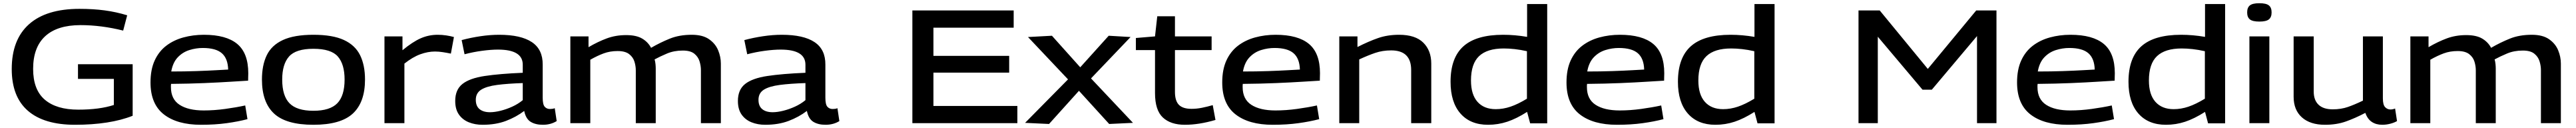

<svg xmlns="http://www.w3.org/2000/svg" viewBox="-20 -765 16022 795"><path d="M53 -336Q53 -519 160.5 -614.5Q268 -710 474 -710Q560 -710 631 -700.5Q702 -691 771 -670L746 -575Q678 -592 611.5 -600.5Q545 -609 481 -609Q336 -609 261 -540Q186 -471 186 -337Q186 -208 258.5 -146Q331 -84 467 -84Q599 -84 688 -113V-275H465V-366H805V-46Q735 -18 644 -4Q553 10 447 10Q254 10 153.5 -77Q53 -164 53 -336Z M1230 10Q1082 10 999 -54.5Q916 -119 916 -253Q916 -333 942 -389.5Q968 -446 1014 -481Q1060 -516 1120.5 -532.5Q1181 -549 1248 -549Q1387 -549 1455.5 -492Q1524 -435 1524 -310Q1524 -302 1523.5 -289.5Q1523 -277 1523 -264Q1486 -262 1416 -257.5Q1346 -253 1251 -249Q1156 -245 1044 -244Q1043 -239 1043 -234.5Q1043 -230 1043 -224Q1043 -149 1097 -114Q1151 -79 1247 -79Q1312 -79 1381 -88.5Q1450 -98 1505 -110L1519 -25Q1462 -10 1389.5 0Q1317 10 1230 10ZM1045 -321Q1128 -321 1201 -323.5Q1274 -326 1326 -329Q1378 -332 1399 -333Q1397 -402 1359.5 -434.5Q1322 -467 1241 -467Q1199 -467 1157.5 -454Q1116 -441 1085.5 -409Q1055 -377 1045 -321Z M1609 -271Q1609 -360 1639 -422Q1669 -484 1739.5 -516.5Q1810 -549 1929 -549Q2049 -549 2119 -516.5Q2189 -484 2219.5 -422Q2250 -360 2250 -271Q2250 -130 2174.5 -60Q2099 10 1929 10Q1759 10 1684 -60Q1609 -130 1609 -271ZM1735 -271Q1735 -170 1780.5 -123.5Q1826 -77 1929 -77Q2032 -77 2077.5 -123.5Q2123 -170 2123 -271Q2123 -366 2081 -414Q2039 -462 1929 -462Q1820 -462 1777.5 -414Q1735 -366 1735 -271Z M2483 -539V-453Q2546 -505 2596 -527Q2646 -549 2702 -549Q2729 -549 2755.5 -545Q2782 -541 2803 -535L2784 -432Q2760 -437 2734.5 -441Q2709 -445 2685 -445Q2641 -445 2594 -428Q2547 -411 2495 -370V0H2371V-539Z M2811 -138Q2811 -208 2856 -243.5Q2901 -279 2994 -293Q3087 -307 3231 -313V-362Q3232 -457 3077 -457Q3034 -457 2978 -449.5Q2922 -442 2869 -428L2851 -516Q2907 -531 2967.5 -540Q3028 -549 3084 -549Q3219 -549 3287.5 -503.5Q3356 -458 3355 -363V-158Q3355 -116 3367.5 -102Q3380 -88 3400 -88Q3407 -88 3415 -89Q3423 -90 3430 -93L3442 -13Q3405 10 3356 10Q3310 10 3280 -8.5Q3250 -27 3240 -76Q3190 -38 3126.5 -14Q3063 10 2981 10Q2934 10 2895.5 -5.5Q2857 -21 2834 -53.5Q2811 -86 2811 -138ZM2939 -145Q2939 -106 2962.5 -87Q2986 -68 3027 -68Q3056 -68 3092.5 -77Q3129 -86 3165.5 -102.5Q3202 -119 3231 -143V-249Q3137 -246 3071.5 -237.5Q3006 -229 2972.5 -208Q2939 -187 2939 -145Z M3527 0V-539H3640V-472Q3698 -506 3753.5 -526.5Q3809 -547 3874 -547Q3937 -547 3973.5 -525.5Q4010 -504 4029 -468Q4086 -501 4145.5 -525Q4205 -549 4282 -549Q4350 -549 4389.5 -521.5Q4429 -494 4446 -453Q4463 -412 4463 -370V0H4339V-330Q4339 -356 4330.5 -384Q4322 -412 4298 -431.5Q4274 -451 4226 -451Q4172 -451 4128 -432.5Q4084 -414 4051 -396Q4055 -382 4056.5 -367Q4058 -352 4058 -340V0H3934V-328Q3934 -355 3925.5 -382.5Q3917 -410 3892.5 -429Q3868 -448 3821 -448Q3774 -448 3734.5 -433.5Q3695 -419 3651 -394V0Z M4569 -138Q4569 -208 4614 -243.5Q4659 -279 4752 -293Q4845 -307 4989 -313V-362Q4990 -457 4835 -457Q4792 -457 4736 -449.5Q4680 -442 4627 -428L4609 -516Q4665 -531 4725.5 -540Q4786 -549 4842 -549Q4977 -549 5045.5 -503.5Q5114 -458 5113 -363V-158Q5113 -116 5125.5 -102Q5138 -88 5158 -88Q5165 -88 5173 -89Q5181 -90 5188 -93L5200 -13Q5163 10 5114 10Q5068 10 5038 -8.5Q5008 -27 4998 -76Q4948 -38 4884.5 -14Q4821 10 4739 10Q4692 10 4653.5 -5.5Q4615 -21 4592 -53.5Q4569 -86 4569 -138ZM4697 -145Q4697 -106 4720.5 -87Q4744 -68 4785 -68Q4814 -68 4850.5 -77Q4887 -86 4923.5 -102.5Q4960 -119 4989 -143V-249Q4895 -246 4829.5 -237.5Q4764 -229 4730.5 -208Q4697 -187 4697 -145Z M5654 0V-700H6284V-593H5785V-418H6256V-314H5785V-107H6307V0Z M6355 -2 6622 -272 6373 -535 6522 -543 6698 -347 6875 -543 7011 -535 6765 -278 7026 -2 6878 5 6690 -201 6504 5Z M7349 10Q7260 10 7211.5 -35.5Q7163 -81 7163 -187V-454H7044V-529L7163 -539L7177 -664H7287V-539H7515V-454H7287V-194Q7287 -139 7311.5 -114Q7336 -89 7390 -89Q7422 -89 7454.5 -95.5Q7487 -102 7522 -112L7539 -20Q7436 10 7349 10Z M7895 10Q7747 10 7664 -54.5Q7581 -119 7581 -253Q7581 -333 7607 -389.5Q7633 -446 7679 -481Q7725 -516 7785.5 -532.5Q7846 -549 7913 -549Q8052 -549 8120.5 -492Q8189 -435 8189 -310Q8189 -302 8188.5 -289.5Q8188 -277 8188 -264Q8151 -262 8081 -257.5Q8011 -253 7916 -249Q7821 -245 7709 -244Q7708 -239 7708 -234.5Q7708 -230 7708 -224Q7708 -149 7762 -114Q7816 -79 7912 -79Q7977 -79 8046 -88.5Q8115 -98 8170 -110L8184 -25Q8127 -10 8054.5 0Q7982 10 7895 10ZM7710 -321Q7793 -321 7866 -323.5Q7939 -326 7991 -329Q8043 -332 8064 -333Q8062 -402 8024.5 -434.5Q7987 -467 7906 -467Q7864 -467 7822.5 -454Q7781 -441 7750.5 -409Q7720 -377 7710 -321Z M8309 0V-539H8422V-473Q8491 -508 8550 -528.5Q8609 -549 8681 -549Q8782 -549 8831.5 -500Q8881 -451 8881 -370V0H8756V-330Q8756 -452 8632 -452Q8578 -452 8532.5 -436.5Q8487 -421 8433 -396V0Z M9496 1 9477 -70Q9411 -28 9353.5 -9Q9296 10 9234 10Q9124 10 9062.5 -60Q9001 -130 9001 -257Q9001 -406 9081 -477.5Q9161 -549 9328 -549Q9401 -549 9477 -536V-740H9602V1ZM9476 -152V-447Q9436 -456 9400 -460Q9364 -464 9332 -464Q9229 -464 9178.5 -416.5Q9128 -369 9128 -265Q9128 -178 9168.5 -132.5Q9209 -87 9282 -87Q9328 -87 9374 -102.5Q9420 -118 9476 -152Z M10036 10Q9888 10 9805 -54.5Q9722 -119 9722 -253Q9722 -333 9748 -389.5Q9774 -446 9820 -481Q9866 -516 9926.5 -532.5Q9987 -549 10054 -549Q10193 -549 10261.5 -492Q10330 -435 10330 -310Q10330 -302 10329.5 -289.5Q10329 -277 10329 -264Q10292 -262 10222 -257.5Q10152 -253 10057 -249Q9962 -245 9850 -244Q9849 -239 9849 -234.5Q9849 -230 9849 -224Q9849 -149 9903 -114Q9957 -79 10053 -79Q10118 -79 10187 -88.5Q10256 -98 10311 -110L10325 -25Q10268 -10 10195.5 0Q10123 10 10036 10ZM9851 -321Q9934 -321 10007 -323.5Q10080 -326 10132 -329Q10184 -332 10205 -333Q10203 -402 10165.5 -434.5Q10128 -467 10047 -467Q10005 -467 9963.5 -454Q9922 -441 9891.5 -409Q9861 -377 9851 -321Z M10910 1 10891 -70Q10825 -28 10767.5 -9Q10710 10 10648 10Q10538 10 10476.5 -60Q10415 -130 10415 -257Q10415 -406 10495 -477.5Q10575 -549 10742 -549Q10815 -549 10891 -536V-740H11016V1ZM10890 -152V-447Q10850 -456 10814 -460Q10778 -464 10746 -464Q10643 -464 10592.5 -416.5Q10542 -369 10542 -265Q10542 -178 10582.5 -132.5Q10623 -87 10696 -87Q10742 -87 10788 -102.5Q10834 -118 10890 -152Z M11538 0V-700H11670L11969 -337L12270 -700H12396V0H12275V-541L11994 -208H11936L11658 -537V0Z M12838 10Q12690 10 12607 -54.5Q12524 -119 12524 -253Q12524 -333 12550 -389.5Q12576 -446 12622 -481Q12668 -516 12728.5 -532.5Q12789 -549 12856 -549Q12995 -549 13063.5 -492Q13132 -435 13132 -310Q13132 -302 13131.5 -289.5Q13131 -277 13131 -264Q13094 -262 13024 -257.5Q12954 -253 12859 -249Q12764 -245 12652 -244Q12651 -239 12651 -234.5Q12651 -230 12651 -224Q12651 -149 12705 -114Q12759 -79 12855 -79Q12920 -79 12989 -88.5Q13058 -98 13113 -110L13127 -25Q13070 -10 12997.5 0Q12925 10 12838 10ZM12653 -321Q12736 -321 12809 -323.5Q12882 -326 12934 -329Q12986 -332 13007 -333Q13005 -402 12967.5 -434.5Q12930 -467 12849 -467Q12807 -467 12765.5 -454Q12724 -441 12693.5 -409Q12663 -377 12653 -321Z M13712 1 13693 -70Q13627 -28 13569.5 -9Q13512 10 13450 10Q13340 10 13278.5 -60Q13217 -130 13217 -257Q13217 -406 13297 -477.5Q13377 -549 13544 -549Q13617 -549 13693 -536V-740H13818V1ZM13692 -152V-447Q13652 -456 13616 -460Q13580 -464 13548 -464Q13445 -464 13394.5 -416.5Q13344 -369 13344 -265Q13344 -178 13384.5 -132.5Q13425 -87 13498 -87Q13544 -87 13590 -102.5Q13636 -118 13692 -152Z M14031 -631Q13989 -631 13972 -644.5Q13955 -658 13955 -688Q13955 -718 13972 -731.5Q13989 -745 14031 -745Q14073 -745 14090 -731.5Q14107 -718 14107 -688Q14107 -658 14090 -644.5Q14073 -631 14031 -631ZM13969 0V-539H14093V0Z M14439 10Q14347 10 14295.5 -36Q14244 -82 14244 -164V-539H14369V-196Q14369 -143 14399 -114.5Q14429 -86 14487 -86Q14539 -86 14581 -100.5Q14623 -115 14675 -140V-539H14799V-154Q14799 -114 14813 -99.5Q14827 -85 14846 -85Q14861 -85 14875 -91L14887 -13Q14870 -3 14845 3.5Q14820 10 14795 10Q14757 10 14730 -8Q14703 -26 14690 -64Q14627 -31 14569 -10.5Q14511 10 14439 10Z M14970 0V-539H15083V-472Q15141 -506 15196.5 -526.5Q15252 -547 15317 -547Q15380 -547 15416.5 -525.5Q15453 -504 15472 -468Q15529 -501 15588.5 -525Q15648 -549 15725 -549Q15793 -549 15832.5 -521.5Q15872 -494 15889 -453Q15906 -412 15906 -370V0H15782V-330Q15782 -356 15773.5 -384Q15765 -412 15741 -431.5Q15717 -451 15669 -451Q15615 -451 15571 -432.5Q15527 -414 15494 -396Q15498 -382 15499.5 -367Q15501 -352 15501 -340V0H15377V-328Q15377 -355 15368.5 -382.5Q15360 -410 15335.5 -429Q15311 -448 15264 -448Q15217 -448 15177.5 -433.5Q15138 -419 15094 -394V0Z"/></svg>

Font: Georama Extended Medium
Style: Regular
Weight: 500
Width: 7
Designer: Jean-Baptiste Levee
Foundry: Production Type
Version: Version 1.000